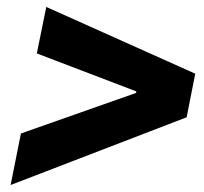

<svg xmlns="http://www.w3.org/2000/svg" viewBox="-20 -587 591 555"><path d="M40.5 -201.2 373.5 -318.4 374 -322.8 86.4 -432.6 113.8 -566.9 544.4 -374 519.5 -248 10.7 -52.2Z"/></svg>

Font: Reddit Sans Chocolate ExBold
Style: Italic
Weight: 800
Italic angle: -11.25°
Designer: Stephen Hutchings
Version: Version 1.013